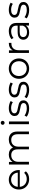

<svg xmlns="http://www.w3.org/2000/svg" viewBox="2112 -2894 787 5050"><g transform="rotate(-90 2505.0 -368.5)"><path d="M557 -241H117Q123 -159 180 -108.5Q237 -58 324 -58Q373 -58 414 -75.5Q455 -93 485 -127L525 -81Q490 -39 437.5 -17Q385 5 322 5Q241 5 178.5 -29.5Q116 -64 81 -125Q46 -186 46 -263Q46 -340 79.5 -401Q113 -462 171.5 -496Q230 -530 303 -530Q376 -530 434 -496Q492 -462 525 -401.5Q558 -341 558 -263ZM117 -294H490Q483 -372 431.5 -420.5Q380 -469 303 -469Q227 -469 175.5 -420.5Q124 -372 117 -294Z M1571 -305V0H1500V-298Q1500 -380 1460.5 -423Q1421 -466 1349 -466Q1267 -466 1220 -415.5Q1173 -365 1173 -276V0H1102V-298Q1102 -380 1062.5 -423Q1023 -466 950 -466Q869 -466 821.5 -415.5Q774 -365 774 -276V0H703V-526H771V-430Q799 -478 849 -504Q899 -530 964 -530Q1030 -530 1078.5 -502Q1127 -474 1151 -419Q1180 -471 1234.5 -500.5Q1289 -530 1359 -530Q1458 -530 1514.5 -473Q1571 -416 1571 -305Z M1764 -526H1835V0H1764ZM1748 -692Q1748 -712 1763 -727Q1778 -742 1800 -742Q1822 -742 1837 -727.5Q1852 -713 1852 -693Q1852 -671 1837 -656Q1822 -641 1800 -641Q1778 -641 1763 -656Q1748 -671 1748 -692Z M1960 -60 1992 -116Q2025 -90 2075 -73.5Q2125 -57 2179 -57Q2251 -57 2285.5 -79.5Q2320 -102 2320 -143Q2320 -172 2301 -188.5Q2282 -205 2253 -213.5Q2224 -222 2176 -230Q2112 -242 2073 -254.5Q2034 -267 2006.5 -297Q1979 -327 1979 -380Q1979 -446 2034 -488Q2089 -530 2187 -530Q2238 -530 2289 -516.5Q2340 -503 2373 -481L2342 -424Q2277 -469 2187 -469Q2119 -469 2084.5 -445Q2050 -421 2050 -382Q2050 -352 2069.5 -334Q2089 -316 2118 -307.5Q2147 -299 2198 -290Q2261 -278 2299 -266Q2337 -254 2364 -225Q2391 -196 2391 -145Q2391 -76 2333.5 -35.5Q2276 5 2174 5Q2110 5 2051.5 -13.5Q1993 -32 1960 -60Z M2449 -60 2481 -116Q2514 -90 2564 -73.5Q2614 -57 2668 -57Q2740 -57 2774.5 -79.5Q2809 -102 2809 -143Q2809 -172 2790 -188.5Q2771 -205 2742 -213.5Q2713 -222 2665 -230Q2601 -242 2562 -254.5Q2523 -267 2495.5 -297Q2468 -327 2468 -380Q2468 -446 2523 -488Q2578 -530 2676 -530Q2727 -530 2778 -516.5Q2829 -503 2862 -481L2831 -424Q2766 -469 2676 -469Q2608 -469 2573.5 -445Q2539 -421 2539 -382Q2539 -352 2558.5 -334Q2578 -316 2607 -307.5Q2636 -299 2687 -290Q2750 -278 2788 -266Q2826 -254 2853 -225Q2880 -196 2880 -145Q2880 -76 2822.5 -35.5Q2765 5 2663 5Q2599 5 2540.5 -13.5Q2482 -32 2449 -60Z M3226 5Q3150 5 3089 -29.5Q3028 -64 2993 -125Q2958 -186 2958 -263Q2958 -340 2993 -401Q3028 -462 3089 -496Q3150 -530 3226 -530Q3302 -530 3363 -496Q3424 -462 3458.5 -401Q3493 -340 3493 -263Q3493 -186 3458.5 -125Q3424 -64 3363 -29.5Q3302 5 3226 5ZM3226 -58Q3282 -58 3326.5 -83.5Q3371 -109 3396 -156Q3421 -203 3421 -263Q3421 -323 3396 -370Q3371 -417 3326.5 -442.5Q3282 -468 3226 -468Q3170 -468 3125.5 -442.5Q3081 -417 3055.5 -370Q3030 -323 3030 -263Q3030 -203 3055.5 -156Q3081 -109 3125.5 -83.5Q3170 -58 3226 -58Z M3903 -530V-461L3886 -462Q3803 -462 3756 -411Q3709 -360 3709 -268V0H3638V-526H3706V-423Q3731 -476 3780.5 -503Q3830 -530 3903 -530Z M4427 -326V0H4359V-82Q4335 -41 4288.5 -18Q4242 5 4178 5Q4090 5 4038 -37Q3986 -79 3986 -148Q3986 -215 4034.5 -256Q4083 -297 4189 -297H4356V-329Q4356 -397 4318 -432.5Q4280 -468 4207 -468Q4157 -468 4111 -451.5Q4065 -435 4032 -406L4000 -459Q4040 -493 4096 -511.5Q4152 -530 4214 -530Q4317 -530 4372 -478.5Q4427 -427 4427 -326ZM4356 -158V-244H4191Q4056 -244 4056 -150Q4056 -104 4091 -77.5Q4126 -51 4189 -51Q4249 -51 4292 -78.5Q4335 -106 4356 -158Z M4547 -60 4579 -116Q4612 -90 4662 -73.5Q4712 -57 4766 -57Q4838 -57 4872.5 -79.5Q4907 -102 4907 -143Q4907 -172 4888 -188.5Q4869 -205 4840 -213.5Q4811 -222 4763 -230Q4699 -242 4660 -254.5Q4621 -267 4593.5 -297Q4566 -327 4566 -380Q4566 -446 4621 -488Q4676 -530 4774 -530Q4825 -530 4876 -516.5Q4927 -503 4960 -481L4929 -424Q4864 -469 4774 -469Q4706 -469 4671.5 -445Q4637 -421 4637 -382Q4637 -352 4656.5 -334Q4676 -316 4705 -307.5Q4734 -299 4785 -290Q4848 -278 4886 -266Q4924 -254 4951 -225Q4978 -196 4978 -145Q4978 -76 4920.5 -35.5Q4863 5 4761 5Q4697 5 4638.5 -13.5Q4580 -32 4547 -60Z"/></g></svg>

Font: APTA Sans Regular
Style: Regular
Weight: 400
Version: Version 7.200